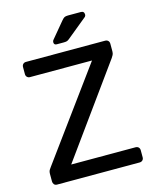

<svg xmlns="http://www.w3.org/2000/svg" viewBox="-129 -975 858 1062"><g transform="rotate(-15 300.0 -444.0)"><path d="M64 0Q53 0 47 -7Q41 -14 41 -24V-67Q41 -82 47 -91Q53 -100 56 -104L428 -613H73Q63 -613 56.5 -619.5Q50 -626 50 -636V-676Q50 -687 56.5 -693.5Q63 -700 73 -700H526Q537 -700 543.5 -693.5Q550 -687 550 -676V-633Q550 -621 546 -613Q542 -605 537 -598L168 -87H536Q547 -87 553.5 -80.5Q560 -74 560 -63V-23Q560 -13 553.5 -6.5Q547 0 536 0ZM263 -750Q247 -750 247 -766Q247 -774 252 -779L327 -869Q336 -880 343 -884Q350 -888 364 -888H438Q457 -888 457 -868Q457 -861 452 -856L336 -761Q328 -754 321 -752Q314 -750 303 -750Z"/></g></svg>

Font: DVN-Rubik
Style: Regular
Weight: 400
Designer: Hubert and Fischer
Foundry: Hubert & Fischer
Version: Version 2.102